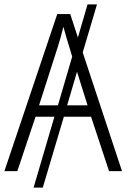

<svg xmlns="http://www.w3.org/2000/svg" viewBox="-20 -780 577 875"><path d="M477 0H536L357 -541L422 -760H379L335 -609L300 -716H241L0 0H59L142 -248H228L133 75H175L271 -248H395ZM297 -562 309 -522 244 -300H158L242 -562C251 -590 261 -624 269 -658C277 -627 289 -587 297 -562ZM379 -300H286L331 -453Z"/></svg>

Font: Noto Sans SemiCondensed Light
Style: Regular
Weight: 300
Width: 4
Designer: Monotype Design Team
Foundry: Monotype Imaging Inc.
Version: Version 2.013